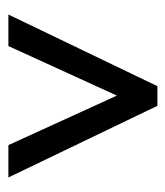

<svg xmlns="http://www.w3.org/2000/svg" viewBox="12 -860 404 469"><g transform="rotate(90 214.5 -625.0)"><path d="M15 -443 190 -807H238L413 -443H334L213 -708L92 -443Z"/></g></svg>

Font: Noto Sans Telugu UI ExtraCondensed
Style: Regular
Weight: 400
Width: 2
Designer: Jelle Bosma - Monotype Design Team
Foundry: Monotype Imaging Inc.
Version: Version 2.005